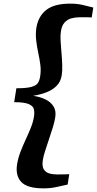

<svg xmlns="http://www.w3.org/2000/svg" viewBox="-20 -875 533 1056"><path d="M219.5 161Q130 161 97 125.8Q64 90.5 74 28.5Q79.5 -5.5 92.5 -39.5Q105.5 -73.5 121 -106.8Q136.5 -140 149.5 -172.2Q162.5 -204.5 167 -235Q170.5 -257.5 166.2 -274.8Q162 -292 138 -302.5Q114 -313 58 -313L70 -389.5Q125.5 -389.5 152.5 -397Q179.5 -404.5 188.8 -419.2Q198 -434 201 -456Q206 -486.5 201.8 -519Q197.5 -551.5 190.2 -585.2Q183 -619 179 -653.2Q175 -687.5 180 -722Q190 -784.5 233.8 -819.8Q277.5 -855 367 -855Q403 -855 433 -848.2Q463 -841.5 493 -833.5L484.5 -779Q476 -780 463.5 -780Q451 -780 438.5 -780Q426 -780 417 -780Q394 -780 372.2 -774Q350.5 -768 335 -751Q319.5 -734 315 -702Q311.5 -681 313.2 -650.5Q315 -620 318 -586Q321 -552 322.2 -519.5Q323.5 -487 319.5 -461Q314 -425.5 291 -402.5Q268 -379.5 234 -366.8Q200 -354 162 -348Q198.5 -343 228 -329.2Q257.5 -315.5 273.5 -291.2Q289.5 -267 284 -231Q280.5 -206 270.5 -174Q260.5 -142 249.2 -108.5Q238 -75 228.2 -45Q218.5 -15 215.5 6.5Q210.5 39 220.5 55.8Q230.5 72.5 250.2 78.5Q270 84.5 293.5 84.5Q302.5 84.5 314.8 84.2Q327 84 339.8 83.8Q352.5 83.5 361 83L352 140Q320 147.5 287.8 154.2Q255.5 161 219.5 161Z"/></svg>

Font: Merriweather 28pt ExtraBold
Style: Italic
Weight: 800
Italic angle: -7.8°
Version: Version 2.101